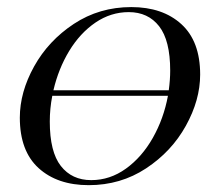

<svg xmlns="http://www.w3.org/2000/svg" viewBox="-20 -522 630 553"><path d="M556.5 -307.3Q556.5 -233.9 515.3 -159.7Q474.2 -85.5 400.8 -37.1Q327.4 11.3 235.5 11.3Q145.2 11.3 91.1 -37.9Q37.1 -87.1 37.1 -183.1Q37.1 -256.5 78.2 -330.6Q119.4 -404.8 192.7 -453.2Q266.1 -501.6 358.1 -501.6Q448.4 -501.6 502.4 -452.4Q556.5 -403.2 556.5 -307.3ZM133.9 -262.1H466.1Q470.2 -292.7 470.2 -318.5Q470.2 -405.6 438.3 -446.4Q406.5 -487.1 350.8 -487.1Q299.2 -487.1 254.8 -456.9Q210.5 -426.6 179.4 -375.4Q148.4 -324.2 133.9 -262.1ZM463.7 -246H130.6Q123.4 -209.7 123.4 -171.8Q123.4 -84.7 155.2 -44Q187.1 -3.2 242.7 -3.2Q296.8 -3.2 342.7 -36.3Q388.7 -69.4 420.2 -125Q451.6 -180.6 463.7 -246Z"/></svg>

Font: Playfair Display SC
Style: Italic
Weight: 400
Italic angle: -14°
Designer: Claus Eggers Sørensen
Foundry: Claus Eggers Sørensen
Version: Version 1.202; ttfautohint (v1.6)